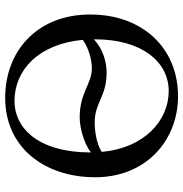

<svg xmlns="http://www.w3.org/2000/svg" viewBox="-3 -695 708 742"><g transform="rotate(-90 351.0 -324.0)"><path d="M666 -329C666 -536 523 -658 344 -658C150 -658 37 -504 37 -310C37 -113 180 10 350 10C461 10 549 -38 604 -116C644 -173 666 -245 666 -329ZM331 -622C452 -622 552 -529 568 -358C536 -335 490 -323 459 -323C396 -323 366 -370 268 -370C232 -370 172 -356 133 -327C133 -537 232 -622 331 -622ZM570 -315V-310C570 -131 484 -26 370 -26C257 -26 150 -119 135 -285C170 -307 221 -312 250 -312C325 -312 349 -266 441 -266C479 -266 528 -277 570 -315Z"/></g></svg>

Font: Libertinus Serif
Style: Regular
Weight: 400
Designer: Philipp H. Poll, Khaled Hosny
Foundry: Caleb Maclennan
Version: Version 7.050;RELEASE